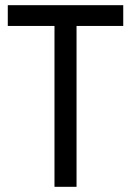

<svg xmlns="http://www.w3.org/2000/svg" viewBox="-20 -720 505 740"><path d="M10 -620H190V0H275V-620H455V-700H10Z"/></svg>

Font: Jost* Book
Style: Regular
Weight: 400
Version: Version 3.000